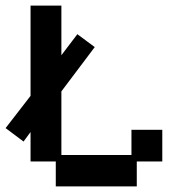

<svg xmlns="http://www.w3.org/2000/svg" viewBox="-44 -653 660 685"><path d="M155 12V-77H65V-182L40 -148L-24 -196L65 -311V-633H175V-456L232 -531L294 -485L175 -327V-100H425V-190H535V-77H444V12Z"/></svg>

Font: Pixelify Sans Medium
Style: Regular
Weight: 500
Designer: Stefie Justprince
Foundry: Typecalism Foundryline
Version: Version 1.000;February 13, 2025;FontCreator 15.0.0.3015 64-b